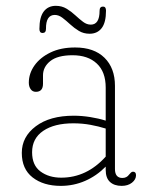

<svg xmlns="http://www.w3.org/2000/svg" viewBox="-20 -612 501 643"><path d="M53 -100Q53 -154 100 -189.2Q147 -224.5 227 -224.5Q253.5 -224.5 282 -220Q310.5 -215.5 334 -208V-318.5Q334 -371.5 304.2 -399.2Q274.5 -427 223 -427Q173 -427 148.5 -407.5Q124 -388 124 -359.5V-331.5Q124 -304.5 100 -304.5Q89 -304.5 82.8 -313.2Q76.5 -322 76.5 -335Q76.5 -366 95.5 -392.8Q114.5 -419.5 149 -436.2Q183.5 -453 231.5 -453Q295 -453 330 -418.5Q365 -384 365 -324.5V-46Q365 -16 390 -16Q404.5 -16 412.5 -27.5Q415.5 -31 418.5 -34Q421.5 -37 425.5 -37Q435.5 -37 435.5 -25Q435.5 -11 422 -0.2Q408.5 10.5 387.5 10.5Q362.5 10.5 348.2 -2.8Q334 -16 334 -43V-54Q303.5 -23 265 -6.2Q226.5 10.5 183.5 10.5Q125.5 10.5 89.2 -17.8Q53 -46 53 -100ZM87.5 -102Q87.5 -58.5 115.5 -37.8Q143.5 -17 185 -17Q270.5 -17 334 -87.5V-181.5Q310 -189 282.8 -194Q255.5 -199 225.5 -199Q162 -199 124.8 -173.8Q87.5 -148.5 87.5 -102ZM280 -499Q260 -499 244.2 -508.5Q228.5 -518 215 -530.5Q201.5 -543 189 -552.5Q176.5 -562 163.5 -562Q133.5 -562 134 -515.5Q134 -501.5 122.5 -501.5Q112 -501.5 112 -515Q112 -554.5 126.5 -573.5Q141 -592.5 167 -592.5Q187 -592.5 202.8 -583Q218.5 -573.5 232 -561Q245.5 -548.5 258 -539Q270.5 -529.5 284 -529.5Q313.5 -529.5 313.5 -576Q313.5 -590 325 -590Q335 -590 335 -576.5Q335 -536.5 320.5 -517.8Q306 -499 280 -499Z"/></svg>

Font: Fraunces 72pt S100 Thin
Style: Regular
Weight: 100
Version: Version 1.000; ttfautohint (v1.8.3)